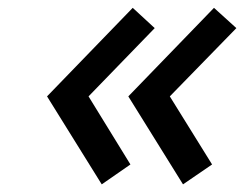

<svg xmlns="http://www.w3.org/2000/svg" viewBox="-20 -580 650 502"><path d="M321 -150 246 -98 103 -328 327 -559.5 384.5 -506.5 211.5 -328ZM534.5 -150 458.5 -98 315.5 -328 539.5 -559.5 598 -506.5 424 -328Z"/></svg>

Font: Russisch Sans
Style: Bold Italic
Weight: 700
Italic angle: -10°
Designer: Michael Sharanda (font) & Cristiano Sobral (main changes)
Foundry: Michael Sharanda
Version: Version 2.00;September 8, 2020;FontCreator 13.0.0.2681 64-bi